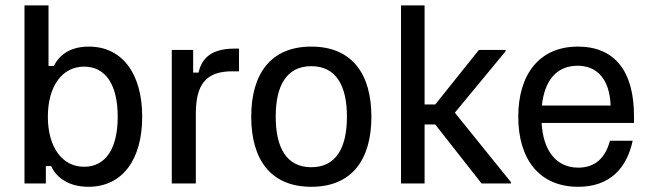

<svg xmlns="http://www.w3.org/2000/svg" viewBox="-20 -687 2432 719"><path d="M310.8 12.5C439.2 12.5 512.5 -90 512.5 -250C512.5 -409.2 439.2 -512.5 312.5 -512.5C245 -512.5 203.3 -483.3 181.7 -440H161.7V-666.7H71.7V0H151.7V-65H171.7C189.2 -25 234.2 12.5 310.8 12.5ZM295 -62.5C211.7 -62.5 159.2 -137.5 159.2 -250C159.2 -362.5 211.7 -437.5 295 -437.5C375.8 -437.5 420.8 -369.2 420.8 -250C420.8 -130.8 375.8 -62.5 295 -62.5Z M713.3 0V-260C713.3 -370 750 -420 850 -420H875V-505H858.3C758.3 -505 733.3 -456.7 723.3 -415H703.3V-500H623.3V0Z M1145.8 12.5C1298.3 12.5 1370.8 -90 1370.8 -250C1370.8 -410 1298.3 -512.5 1145.8 -512.5C993.3 -512.5 920.8 -410 920.8 -250C920.8 -90 993.3 12.5 1145.8 12.5ZM1145.8 -60.8C1053.3 -60.8 1012.5 -133.3 1012.5 -250C1012.5 -366.7 1053.3 -439.2 1145.8 -439.2C1238.3 -439.2 1279.2 -366.7 1279.2 -250C1279.2 -133.3 1238.3 -60.8 1145.8 -60.8Z M1570 0V-220.8H1610L1783.3 0H1893.3V-5L1683.3 -265L1873.3 -495V-500H1773.3L1610 -295.8H1570V-666.7H1481.7V0Z M2145 12.5C2265 12.5 2327.5 -58.3 2349.2 -160H2264.2C2247.5 -96.7 2209.2 -59.2 2145.8 -59.2C2058.3 -59.2 2013.3 -129.2 2008.3 -226.7H2354.2V-252.5C2354.2 -421.7 2280.8 -512.5 2144.2 -512.5C1997.5 -512.5 1920.8 -405.8 1920.8 -250C1920.8 -92.5 1998.3 12.5 2145 12.5ZM2009.2 -291.7C2019.2 -385.8 2064.2 -440.8 2143.3 -440.8C2217.5 -440.8 2263.3 -388.3 2266.7 -291.7Z"/></svg>

Font: Familjen Grotesk
Style: Regular
Weight: 400
Designer: Anders Wikstroem, Jonas Baeckman, Matilda Gysing, Kristian Moeller
Foundry: Familjen STHLM AB
Version: Version 2.000